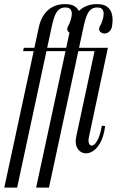

<svg xmlns="http://www.w3.org/2000/svg" viewBox="-70 -722 560 912"><path d="M114.4 -592.6Q126.1 -646 158.4 -674.2Q190.6 -702.5 239.8 -702.5Q270.6 -702.5 286.7 -690.6Q302.8 -678.8 308.4 -661.1Q314 -643.4 313.4 -625.2Q312.9 -607 310.1 -594.4Q307.5 -581.5 298.9 -573.1Q290.2 -564.6 279.7 -563.1Q269.1 -561.6 259.9 -567.2Q250.9 -572.1 249.6 -582Q248.4 -591.9 258.8 -607.1Q262.1 -615.2 266.3 -628.5Q270.5 -641.8 271.1 -655.1Q271.6 -668.5 264.9 -677.5Q258.2 -686.5 239.9 -686.5Q221.5 -686.5 209.6 -676Q197.6 -665.5 190.4 -647.1Q183.1 -628.8 177.6 -604.2L11.4 169.1H-49.6ZM141.2 -479 144.9 -495H236.4L232.8 -479ZM39.6 -479 43.2 -495H103.9L100.2 -479ZM382.5 -495H442.5L351.6 -67.2Q348.4 -48.6 353.9 -38.2Q359.4 -27.9 370.5 -31.3Q381.6 -34.8 393.5 -56.9Q405.4 -79.1 413.9 -125L429.5 -123.2Q422.5 -70.5 404.3 -40.4Q386.1 -10.2 364.2 0.1Q342.4 10.4 323.5 3.9Q304.6 -2.5 295.1 -22.9Q285.6 -43.2 292.4 -74.6ZM340.5 -479 343.5 -495H392.5L389.5 -479ZM265.6 -592.6Q277.4 -646 309.6 -674.2Q341.9 -702.5 391 -702.5Q421.9 -702.5 437.9 -690.6Q454 -678.8 459.6 -661.1Q465.2 -643.4 464.7 -625.2Q464.1 -607 461.4 -594.4Q458.8 -581.5 450.1 -573.1Q441.5 -564.6 430.9 -563.1Q420.4 -561.6 411.1 -567.2Q402.1 -572.1 400.9 -582Q399.6 -591.9 410 -607.1Q413.4 -615.2 417.6 -628.5Q421.8 -641.8 422.3 -655.1Q422.9 -668.5 416.2 -677.5Q409.5 -686.5 391.1 -686.5Q372.8 -686.5 360.8 -676Q348.9 -665.5 341.6 -647.1Q334.4 -628.8 328.9 -604.2L162.6 169.1H101.6ZM292.5 -479 296.1 -495H387.6L384 -479ZM190.9 -479 194.5 -495H255.1L251.5 -479Z"/></svg>

Font: Emberly Black
Style: Italic
Weight: 900
Italic angle: -12°
Designer: Rajesh Rajput
Foundry: Rajesh Rajput
Version: Version 1.000